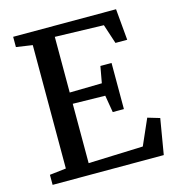

<svg xmlns="http://www.w3.org/2000/svg" viewBox="-110 -837 856 931"><g transform="rotate(-15 318.0 -371.5)"><path d="M122 -60V-679.5L40.5 -691.5V-743H557L571 -586H512L480 -683.5L235.5 -690.5V-411L397.5 -414L412.5 -497H468.5V-265.5H412.5L398 -351.5L235.5 -354.5V-56.5L510 -66.5L567 -196L627.5 -178L597.5 0H39.5V-50.5Z"/></g></svg>

Font: Merriweather 20pt Medium
Style: Regular
Weight: 500
Version: Version 2.100